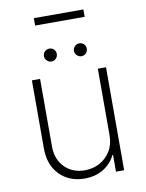

<svg xmlns="http://www.w3.org/2000/svg" viewBox="-94 -929 761 1002"><g transform="rotate(-10 286.0 -428.0)"><path d="M439.3 -193.5V-545.5H482.6V0H439.3V-88.4H435.7Q416.5 -46.5 373.8 -19.7Q331 7.1 272.7 7.1Q192.5 7.1 141.2 -44.6Q89.8 -96.2 89.8 -185.7V-545.5H133.2V-187.5Q133.2 -119.3 174.7 -77.2Q216.3 -35.2 281.6 -35.2Q324.2 -35.2 360.1 -54.5Q396 -73.9 417.6 -109.4Q439.3 -144.9 439.3 -193.5ZM207.7 -624.6Q194.2 -624.6 183.9 -634.8Q173.7 -644.9 173.7 -658.7Q173.7 -673.3 183.9 -683.1Q194.2 -692.8 207.7 -692.8Q222.3 -692.8 232.1 -683.1Q241.8 -673.3 241.8 -658.7Q241.8 -644.9 232.1 -634.8Q222.3 -624.6 207.7 -624.6ZM366.8 -624.6Q353.3 -624.6 343 -634.8Q332.7 -644.9 332.7 -658.7Q332.7 -673.3 343 -683.1Q353.3 -692.8 366.8 -692.8Q381.4 -692.8 391.2 -683.1Q400.9 -673.3 400.9 -658.7Q400.9 -644.9 391.2 -634.8Q381.4 -624.6 366.8 -624.6ZM418.7 -863.3V-824.2H156.2V-863.3Z"/></g></svg>

Font: Inter UI Extra Light
Style: Regular
Weight: 200
Designer: Rasmus Andersson
Foundry: rsms
Version: 3.2;8d6f07862